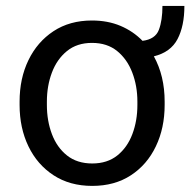

<svg xmlns="http://www.w3.org/2000/svg" viewBox="-20 -606 631 636"><path d="M44.9 -258.3V-269.5Q44.9 -346.2 74.2 -406.7Q103.5 -467.3 157.2 -502.7Q210.9 -538.1 284.7 -538.1Q336.9 -538.1 379.2 -520.3Q421.4 -502.4 452.1 -470.7Q494.6 -476.1 506.3 -507.3Q518.1 -538.6 518.1 -586.4H590.8Q590.8 -520 568.1 -476.6Q545.4 -433.1 489.7 -419.4Q525.4 -354.5 525.4 -269.5V-258.3Q525.4 -182.1 496.3 -121.3Q467.3 -60.5 413.6 -25.4Q359.9 9.8 285.6 9.8Q211.4 9.8 157.5 -25.4Q103.5 -60.5 74.2 -121.3Q44.9 -182.1 44.9 -258.3ZM135.3 -269.5V-258.3Q135.3 -206.1 151.9 -161.9Q168.5 -117.7 201.9 -91.1Q235.4 -64.5 285.6 -64.5Q335.4 -64.5 368.7 -91.1Q401.9 -117.7 418.5 -161.9Q435.1 -206.1 435.1 -258.3V-269.5Q435.1 -321.3 418.2 -365.5Q401.4 -409.7 368.2 -436.8Q335 -463.9 284.7 -463.9Q234.9 -463.9 201.7 -436.8Q168.5 -409.7 151.9 -365.5Q135.3 -321.3 135.3 -269.5Z"/></svg>

Font: Vazirmatn UI
Style: Regular
Weight: 400
Designer: Saber Rastikerdar
Foundry: Saber Rastikerdar
Version: Version 33.003